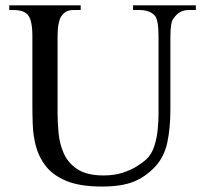

<svg xmlns="http://www.w3.org/2000/svg" viewBox="-20 -682 763 718"><path d="M712.4 -644.5H687Q666.5 -644.5 652.6 -636.2Q638.7 -627.9 627.4 -610.8Q617.2 -598.6 617.2 -542V-272.5Q617.2 -204.1 605.7 -149.4Q594.2 -94.7 559.1 -57.6Q523.4 -20 478.8 -2.2Q434.1 15.6 360.8 15.6Q279.3 15.6 229 -5.1Q178.7 -25.9 151.9 -60.1Q125 -94.2 114.5 -134.5Q104 -174.8 102.5 -214.6Q101.1 -254.4 101.1 -285.6V-545.4Q101.1 -606.9 84.5 -625.5Q70.3 -644.5 29.8 -644.5H14.6V-662.1H281.7V-644.5H256.8Q236.8 -644.5 226.6 -638.2Q216.3 -631.8 207.5 -618.7Q202.1 -608.9 198.7 -591.1Q195.3 -573.2 195.3 -545.4V-256.3Q195.3 -224.1 199 -184.6Q202.6 -145 218.3 -108.9Q233.9 -72.8 269.3 -49.3Q304.7 -25.9 367.7 -25.9Q407.2 -25.9 438.7 -36.1Q470.2 -46.4 492.4 -60.5Q514.6 -74.7 526.4 -85.4Q547.4 -105 557.1 -135.7Q566.9 -166.5 569.8 -198.5Q572.8 -230.5 572.8 -253.4V-545.4Q572.8 -607.9 559.1 -623.5Q539.6 -644.5 502.4 -644.5H477.5V-662.1H712.4Z"/></svg>

Font: BabelStone Roman
Style: Regular
Weight: 400
Designer: Walt Agee, Victor Gaultney, Peter Martin, Debbi Hosken, Becca Hirsbrunner (SIL); Andrew West (BabelStone)
Foundry: BabelStone
Version: Version 16.000